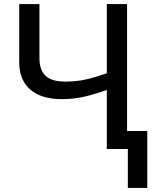

<svg xmlns="http://www.w3.org/2000/svg" viewBox="-20 -734 765 946"><path d="M606 -713.9V-88.4H705.6V191.9H609.9V0H506.3V-291Q447.8 -270 396.2 -257.8Q344.7 -245.6 284.7 -245.6Q183.6 -245.6 129.2 -292.7Q74.7 -339.8 74.7 -427.7V-713.9H174.3V-447.3Q174.3 -390.1 204.1 -361.1Q233.9 -332 301.3 -332Q356.9 -332 403.1 -342.5Q449.2 -353 506.3 -373V-713.9Z"/></svg>

Font: Open Sans Medium
Style: Regular
Weight: 500
Designer: Monotype Design Team
Foundry: Monotype Imaging Inc.
Version: Version 3.000